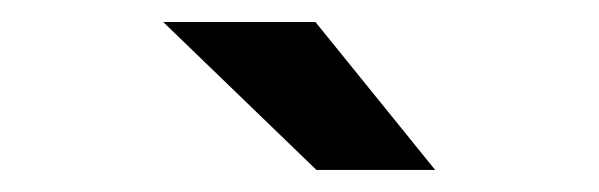

<svg xmlns="http://www.w3.org/2000/svg" viewBox="-20 -741 540 173"><path d="M264.2 -721.2 372.1 -587.9H265.1L127 -721.2Z"/></svg>

Font: D-DIN-PRO
Style: Bold
Weight: 700
Designer: Charles Nix
Foundry: Datto Inc.
Version: Version 1.000;hotconv 1.0.109;makeotfexe 2.5.65596